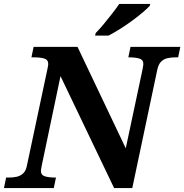

<svg xmlns="http://www.w3.org/2000/svg" viewBox="-43 -951 932 971"><path d="M-23 0 -12 -53H1Q22 -53 41 -57Q60 -61 74 -74Q88 -87 93 -113L195 -593Q198 -607 199.5 -615Q201 -623 201 -627Q201 -649 181 -655Q161 -661 129 -661H116L127 -714H349L593 -201L677 -596Q679 -607 680.5 -615Q682 -623 682 -627Q682 -649 661.5 -655Q641 -661 609 -661H606L617 -714H869L858 -661H845Q824 -661 805 -657Q786 -653 772.5 -640Q759 -627 753 -601L626 0H534L263 -566L169 -118Q167 -107 165.5 -99Q164 -91 164 -87Q164 -65 185 -59Q206 -53 237 -53H240L229 0ZM438 -771 441 -784Q460 -803 481.5 -829Q503 -855 524 -882Q545 -909 560 -931H717L714 -921Q702 -908 678.5 -888Q655 -868 625 -846Q595 -824 564 -804.5Q533 -785 506 -771Z"/></svg>

Font: Noto Serif
Style: Italic
Weight: 400
Italic angle: -12°
Designer: Monotype Design Team
Foundry: Monotype Imaging Inc.
Version: Version 2.013